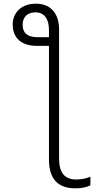

<svg xmlns="http://www.w3.org/2000/svg" viewBox="-20 -785 570 1043"><path d="M389 238C420 238 449 233 471 222V175C450 184 425 190 394 190C333 190 301 156 301 77V-624C301 -716 252 -765 175 -765C92 -765 49 -712 49 -652C49 -580 95 -536 179 -536H246V81C246 192 299 238 389 238ZM184 -583C127 -583 103 -607 103 -651C103 -691 128 -718 172 -718C219 -718 246 -685 246 -622V-583Z"/></svg>

Font: Noto Sans Mono Condensed Light
Style: Regular
Weight: 300
Width: 3
Designer: Monotype Design Team
Foundry: Monotype Imaging Inc.
Version: Version 2.014